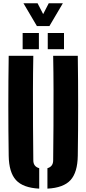

<svg xmlns="http://www.w3.org/2000/svg" viewBox="-20 -1140 527 1170"><path d="M33 -191Q28.5 -495.5 33 -800H183Q181 -699.5 180.8 -590.5Q180.5 -481.5 181.2 -372.5Q182 -263.5 183 -163Q183 -125 219 -115V9.5Q120.5 4.5 77.5 -42.5Q34.5 -89.5 33 -191ZM269 9.5V-115Q304 -125 304 -163Q305 -263.5 305.8 -372.5Q306.5 -481.5 306.2 -590.5Q306 -699.5 304 -800H454Q458.5 -495.5 454 -191Q452.5 -89.5 409.8 -42.5Q367 4.5 269 9.5ZM271 -840V-939H370V-840ZM118 -840V-939H217V-840ZM205 -981 123 -1120H209L243 -1054L277 -1120H363L281 -981Z"/></svg>

Font: Big Shoulders Stencil Display Black
Style: Regular
Weight: 900
Designer: Patric King
Foundry: XO Type Co
Version: Version 1.000